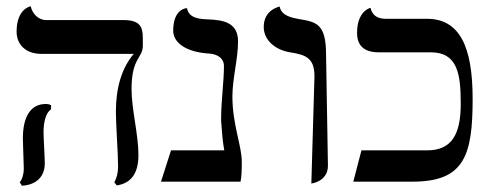

<svg xmlns="http://www.w3.org/2000/svg" viewBox="-20 -580 1583 613"><path d="M400 -296C400 -396 436 -394 436 -434V-458C436 -496 426 -516 373 -516H127C102 -516 83 -537 78 -560C78 -560 33 -553 33 -479C33 -438 62 -408 112 -408H407C369 -363 350 -301 350 -223C350 -181 357 -91 357 -49C357 -29 353 -12 345 2L353 12C399 5 422 -27 422 -85C422 -151 400 -230 400 -296ZM119 -159C119 -191 127 -221 143 -231V-244C138 -247 132 -248 126 -248C77 -248 53 -206 53 -138C53 -119 56 -59 56 -41C56 -25 51 -7 43 2L50 13C99 10 123 -19 123 -58C123 -77 119 -140 119 -159Z M722 -272C722 -330 740 -391 740 -448C740 -508 693 -516 647 -518C618 -519 583 -521 577 -554C577 -554 533 -554 533 -482C533 -442 577 -413 648 -409C675 -407 695 -394 695 -369C695 -320 686 -256 686 -204C686 -196 686 -188 687 -181C689 -152 691 -128 696 -100H526L494 0H748C751 -14 752 -35 752 -63C752 -115 722 -182 722 -272Z M974 6C974 6 1027 0 1027 -51L1021 -406C1021 -504 990 -510 935 -519C914 -523 878 -529 873 -559C873 -559 822 -550 822 -494C822 -453 857 -421 906 -413C959 -405 984 -393 984 -336Z M1451 -248C1451 -151 1422 -100 1344 -100H1134L1108 0H1297C1463 0 1489 -84 1489 -265C1489 -434 1446 -520 1343 -520H1211C1184 -520 1168 -532 1163 -555C1163 -555 1120 -546 1120 -475C1120 -434 1143 -413 1189 -413H1355C1442 -413 1451 -342 1451 -248Z"/></svg>

Font: Libertinus Math
Style: Regular
Weight: 400
Designer: Philipp H. Poll, Khaled Hosny
Foundry: Caleb Maclennan
Version: Version 7.050;RELEASE